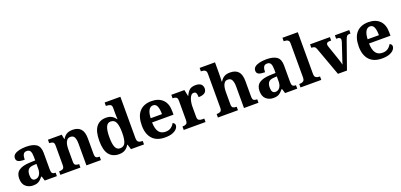

<svg xmlns="http://www.w3.org/2000/svg" viewBox="18 -1756 5772 2761"><g transform="rotate(-20 2904.0 -375.0)"><path d="M202 10Q136 10 90.5 -30Q45 -70 45 -153Q45 -234 100.5 -273Q156 -312 269 -316L351 -319V-374Q351 -429 336.5 -458.5Q322 -488 281 -488Q243 -488 228 -459.5Q213 -431 213 -380Q149 -380 118 -395Q87 -410 87 -447Q87 -484 115 -506Q143 -528 189.5 -538.5Q236 -549 293 -549Q398 -549 450.5 -511Q503 -473 503 -379V-124Q503 -83 516.5 -68Q530 -53 563 -53H567V0H381L360 -69H351Q329 -42 309 -24.5Q289 -7 264.5 1.5Q240 10 202 10ZM257 -63Q300 -63 325.5 -97.5Q351 -132 351 -191V-266L306 -263Q246 -260 223 -231.5Q200 -203 200 -149Q200 -63 257 -63Z M620 0V-53H626Q659 -53 679.5 -65Q700 -77 700 -122V-418Q700 -460 681 -471.5Q662 -483 629 -483H625V-536H836L849 -465H854Q877 -506 912.5 -527.5Q948 -549 1007 -549Q1086 -549 1128.5 -503Q1171 -457 1171 -356V-124Q1171 -77 1187 -65Q1203 -53 1237 -53H1241V0H1019V-329Q1019 -393 1002.5 -428.5Q986 -464 942 -464Q908 -464 888.5 -442.5Q869 -421 861 -385.5Q853 -350 853 -309V-118Q853 -76 871.5 -64.5Q890 -53 923 -53H927V0Z M1517 10Q1419 10 1366 -56.5Q1313 -123 1313 -267Q1313 -412 1365.5 -480Q1418 -548 1515 -548Q1571 -548 1605.5 -526.5Q1640 -505 1661 -472H1666Q1664 -495 1663.5 -526Q1663 -557 1663 -584V-645Q1663 -686 1639 -696.5Q1615 -707 1582 -707H1574V-760H1815V-129Q1815 -83 1835.5 -68Q1856 -53 1892 -53H1900V0H1701L1676 -78H1671Q1648 -37 1611.5 -13.5Q1575 10 1517 10ZM1560 -65Q1619 -65 1641 -115.5Q1663 -166 1663 -269Q1663 -368 1641 -421Q1619 -474 1560 -474Q1510 -474 1488.5 -421Q1467 -368 1467 -268Q1467 -166 1488.5 -115.5Q1510 -65 1560 -65Z M2222 10Q2094 10 2028.5 -62.5Q1963 -135 1963 -265Q1963 -406 2027.5 -477.5Q2092 -549 2211 -549Q2320 -549 2382.5 -488Q2445 -427 2445 -308V-257H2117Q2120 -157 2154.5 -111Q2189 -65 2257 -65Q2308 -65 2341 -89.5Q2374 -114 2391 -148Q2405 -144 2415 -132.5Q2425 -121 2425 -104Q2425 -78 2404 -52Q2383 -26 2338.5 -8Q2294 10 2222 10ZM2292 -321Q2292 -397 2274 -440.5Q2256 -484 2213 -484Q2171 -484 2146.5 -442.5Q2122 -401 2119 -321Z M2508 0V-53H2512Q2546 -53 2566.5 -65.5Q2587 -78 2587 -125V-415Q2587 -459 2568 -471Q2549 -483 2516 -483H2513V-536H2713L2733 -440H2738Q2761 -493 2793 -520.5Q2825 -548 2887 -548Q2944 -548 2970 -523.5Q2996 -499 2996 -460Q2996 -414 2963.5 -392Q2931 -370 2871 -370Q2871 -411 2861.5 -432Q2852 -453 2824 -453Q2801 -453 2785.5 -436Q2770 -419 2760 -392Q2750 -365 2745 -333.5Q2740 -302 2740 -273V-120Q2740 -76 2760 -64.5Q2780 -53 2810 -53H2842V0Z M3031 0V-53H3036Q3068 -53 3089.5 -65Q3111 -77 3111 -122V-646Q3111 -673 3099 -686Q3087 -699 3070.5 -703Q3054 -707 3040 -707H3028V-760H3263V-588Q3263 -552 3261.5 -518Q3260 -484 3259 -468H3266Q3286 -503 3320.5 -526Q3355 -549 3414 -549Q3498 -549 3540 -503Q3582 -457 3582 -356V-124Q3582 -77 3598.5 -65Q3615 -53 3649 -53H3652V0H3430V-329Q3430 -393 3412 -428.5Q3394 -464 3350 -464Q3317 -464 3298.5 -442.5Q3280 -421 3272 -385.5Q3264 -350 3264 -309V-118Q3264 -76 3282.5 -64.5Q3301 -53 3334 -53H3338V0Z M3880 10Q3814 10 3768.5 -30Q3723 -70 3723 -153Q3723 -234 3778.5 -273Q3834 -312 3947 -316L4029 -319V-374Q4029 -429 4014.5 -458.5Q4000 -488 3959 -488Q3921 -488 3906 -459.5Q3891 -431 3891 -380Q3827 -380 3796 -395Q3765 -410 3765 -447Q3765 -484 3793 -506Q3821 -528 3867.5 -538.5Q3914 -549 3971 -549Q4076 -549 4128.5 -511Q4181 -473 4181 -379V-124Q4181 -83 4194.5 -68Q4208 -53 4241 -53H4245V0H4059L4038 -69H4029Q4007 -42 3987 -24.5Q3967 -7 3942.5 1.5Q3918 10 3880 10ZM3935 -63Q3978 -63 4003.5 -97.5Q4029 -132 4029 -191V-266L3984 -263Q3924 -260 3901 -231.5Q3878 -203 3878 -149Q3878 -63 3935 -63Z M4295 0V-53H4307Q4337 -53 4357.5 -67Q4378 -81 4378 -124V-646Q4378 -673 4366 -686Q4354 -699 4337.5 -703Q4321 -707 4307 -707H4295V-760H4530V-124Q4530 -81 4550.5 -67Q4571 -53 4601 -53H4613V0Z M4710 -435Q4700 -464 4684.5 -473.5Q4669 -483 4636 -483V-536H4940V-483H4915Q4866 -483 4866 -447Q4866 -437 4868.5 -427Q4871 -417 4875 -407L4940 -218Q4964 -152 4975 -101Q4980 -121 4989 -148Q4998 -175 5006 -198L5073 -399Q5078 -412 5080.5 -423.5Q5083 -435 5083 -447Q5083 -463 5070.5 -473Q5058 -483 5031 -483H5016V-536H5236V-483H5216Q5193 -483 5179.5 -468.5Q5166 -454 5151 -410L5006 0H4868Z M5542 10Q5414 10 5348.5 -62.5Q5283 -135 5283 -265Q5283 -406 5347.5 -477.5Q5412 -549 5531 -549Q5640 -549 5702.5 -488Q5765 -427 5765 -308V-257H5437Q5440 -157 5474.5 -111Q5509 -65 5577 -65Q5628 -65 5661 -89.5Q5694 -114 5711 -148Q5725 -144 5735 -132.5Q5745 -121 5745 -104Q5745 -78 5724 -52Q5703 -26 5658.5 -8Q5614 10 5542 10ZM5612 -321Q5612 -397 5594 -440.5Q5576 -484 5533 -484Q5491 -484 5466.5 -442.5Q5442 -401 5439 -321Z"/></g></svg>

Font: Noto Serif Gurmukhi
Style: Bold
Weight: 700
Designer: Vaibhav Singh and the Monotype Design Team
Foundry: Monotype Imaging Inc.
Version: Version 2.004; ttfautohint (v1.8.4.7-5d5b)